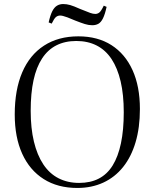

<svg xmlns="http://www.w3.org/2000/svg" viewBox="-20 -917 766 951"><path d="M363 14Q266 14 196.5 -30Q127 -74 90 -155.5Q53 -237 53 -350Q53 -472 90 -558.5Q127 -645 198 -691Q269 -737 368 -737Q464 -737 532 -693.5Q600 -650 636.5 -569.5Q673 -489 673 -377Q673 -285 651.5 -212.5Q630 -140 589.5 -89.5Q549 -39 491.5 -12.5Q434 14 363 14ZM372 -11Q428 -11 469.5 -32.5Q511 -54 538 -97.5Q565 -141 579 -207Q593 -273 593 -361Q593 -448 577.5 -514Q562 -580 532.5 -624.5Q503 -669 459 -691.5Q415 -714 358 -714Q302 -714 259.5 -692.5Q217 -671 188.5 -627.5Q160 -584 146 -519.5Q132 -455 132 -368Q132 -282 148 -215.5Q164 -149 194.5 -103Q225 -57 270 -34Q315 -11 372 -11ZM437 -792Q419 -792 400 -798Q381 -804 353 -815Q328 -826 314 -831Q300 -836 292 -838Q284 -840 278 -840Q266 -840 257 -832.5Q248 -825 236 -800L221 -806Q229 -842 239 -861.5Q249 -881 262.5 -889Q276 -897 293 -897Q310 -897 327.5 -892Q345 -887 376 -873Q413 -858 427 -853Q441 -848 452 -848Q463 -848 472 -855Q481 -862 494 -889L508 -883Q500 -846 490 -826Q480 -806 467 -799Q454 -792 437 -792Z"/></svg>

Font: Literata 60pt Light
Style: Regular
Weight: 300
Designer: Latin by Veronika Burian and Jose Scaglione. Greek by Irene Vlachou. Cyrillic by Vera Evstafieva.
Foundry: TypeTogether
Version: Version 3.103;gftools[0.9.29]